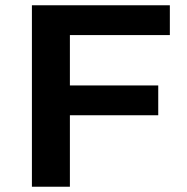

<svg xmlns="http://www.w3.org/2000/svg" viewBox="-20 -708 709 728"><path d="M101 0V-688H624V-575H245V-384H580V-271H245V0Z"/></svg>

Font: Saira Expanded SemiBold
Style: Regular
Weight: 600
Width: 7
Designer: Hector Gatti with collaboration of the Omnibus-Type team
Foundry: Omnibus-Type
Version: Version 1.100; ttfautohint (v1.8.3)